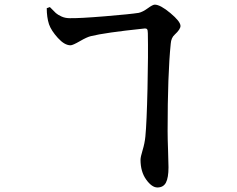

<svg xmlns="http://www.w3.org/2000/svg" viewBox="-20 -785 1040 844"><path d="M619.1 -185.5Q625 -246.1 628.4 -396Q631.8 -545.9 629.9 -638.7Q629.9 -653.3 626 -657.2Q622.1 -661.1 610.4 -659.2Q441.4 -641.6 378.9 -626Q362.3 -622.1 331.1 -604Q299.8 -585.9 290 -585.9Q263.7 -585.9 234.4 -618.2Q205.1 -650.4 195.3 -678.7Q185.5 -709 185.5 -749L199.2 -753.9Q216.8 -735.4 225.6 -727.5Q234.4 -719.7 250.5 -712.4Q266.6 -705.1 286.1 -705.1Q328.1 -704.1 440.9 -713.4Q553.7 -722.7 589.8 -728.5Q607.4 -732.4 629.4 -748.5Q651.4 -764.6 660.2 -764.6Q684.6 -764.6 729 -727.5Q773.4 -690.4 773.4 -670.9Q773.4 -656.2 748 -632.8Q732.4 -619.1 730.5 -592.8Q716.8 -459 716.8 -209Q716.8 -175.8 718.8 -123Q720.7 -70.3 720.7 -49.8Q720.7 -3.9 709.5 17.6Q698.2 39.1 671.9 39.1Q647.5 39.1 622.6 4.4Q597.7 -30.3 597.7 -83Q597.7 -94.7 606.9 -125Q616.2 -155.3 619.1 -185.5Z"/></svg>

Font: GenRyuMin TW TTF Bold
Style: Regular
Weight: 700
Version: Version 1.300